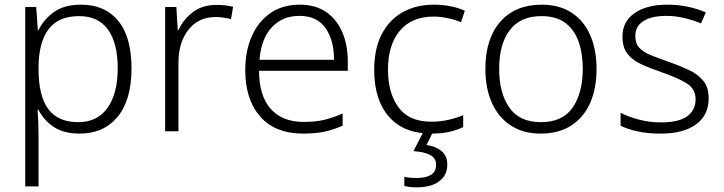

<svg xmlns="http://www.w3.org/2000/svg" viewBox="-20 -562 3100 822"><path d="M327 -542Q429 -542 486 -473Q543 -404 543 -269Q543 -134 483.5 -62Q424 10 321 10Q251 10 208 -20Q165 -50 145 -92H141Q143 -67 144 -37.5Q145 -8 145 17V236H88V-532H135L142 -433H145Q165 -476 209 -509Q253 -542 327 -542ZM319 -493Q230 -493 188 -437Q146 -381 145 -276V-266Q145 -152 186.5 -95.5Q228 -39 315 -39Q397 -39 440.5 -100.5Q484 -162 484 -270Q484 -377 442.5 -435Q401 -493 319 -493Z M906 -541Q945 -541 978 -533L969 -480Q937 -489 903 -489Q830 -489 787 -435Q744 -381 744 -292V0H687V-532H735L741 -433H744Q764 -478 805 -509.5Q846 -541 906 -541Z M1263 -542Q1331 -542 1376.5 -510.5Q1422 -479 1445.5 -424Q1469 -369 1469 -298V-259H1089Q1089 -153 1138.5 -96.5Q1188 -40 1280 -40Q1329 -40 1366 -48.5Q1403 -57 1447 -76V-24Q1407 -6 1368 2Q1329 10 1278 10Q1158 10 1094 -63Q1030 -136 1030 -262Q1030 -343 1057.5 -406Q1085 -469 1137 -505.5Q1189 -542 1263 -542ZM1262 -494Q1189 -494 1143.5 -445Q1098 -396 1091 -306H1410Q1410 -390 1373.5 -442Q1337 -494 1262 -494Z M1826 10Q1709 10 1645.5 -62Q1582 -134 1582 -263Q1582 -353 1614 -415Q1646 -477 1703.5 -509.5Q1761 -542 1838 -542Q1876 -542 1910 -535Q1944 -528 1970 -516L1954 -467Q1927 -478 1896 -484.5Q1865 -491 1837 -491Q1742 -491 1691.5 -430Q1641 -369 1641 -264Q1641 -164 1686 -102.5Q1731 -41 1826 -41Q1865 -41 1900 -49Q1935 -57 1963 -69V-18Q1937 -5 1903.5 2.5Q1870 10 1826 10ZM1895 142Q1895 188 1860.5 214Q1826 240 1765 240Q1731 240 1711 234V195Q1731 200 1766 200Q1803 200 1825 186.5Q1847 173 1847 143Q1847 115 1821.5 101.5Q1796 88 1750 85L1794 0H1835L1806 59Q1845 64 1870 84.5Q1895 105 1895 142Z M2534 -267Q2534 -183 2506.5 -121Q2479 -59 2425.5 -24.5Q2372 10 2295 10Q2221 10 2168 -24Q2115 -58 2086.5 -120.5Q2058 -183 2058 -267Q2058 -396 2122 -469Q2186 -542 2299 -542Q2375 -542 2427.5 -507.5Q2480 -473 2507 -411Q2534 -349 2534 -267ZM2117 -267Q2117 -164 2160.5 -101.5Q2204 -39 2296 -39Q2389 -39 2432 -102Q2475 -165 2475 -267Q2475 -333 2457 -384Q2439 -435 2400 -464Q2361 -493 2298 -493Q2208 -493 2162.5 -433Q2117 -373 2117 -267Z M3014 -141Q3014 -69 2960 -29.5Q2906 10 2808 10Q2752 10 2709 0.5Q2666 -9 2637 -24V-79Q2672 -61 2717 -49.5Q2762 -38 2809 -38Q2887 -38 2922.5 -64.5Q2958 -91 2958 -137Q2958 -181 2921 -204.5Q2884 -228 2812 -253Q2762 -270 2724.5 -287.5Q2687 -305 2666 -332Q2645 -359 2645 -406Q2645 -470 2697 -506Q2749 -542 2836 -542Q2884 -542 2925.5 -533Q2967 -524 3002 -509L2981 -462Q2950 -475 2911 -484.5Q2872 -494 2833 -494Q2770 -494 2735 -472Q2700 -450 2700 -408Q2700 -376 2717 -357.5Q2734 -339 2766 -326Q2798 -313 2844 -297Q2892 -280 2930 -262Q2968 -244 2991 -216Q3014 -188 3014 -141Z"/></svg>

Font: Noto Sans Lao UI Light
Style: Regular
Weight: 300
Designer: Monotype Design Team
Foundry: Monotype Imaging Inc.
Version: Version 2.000; ttfautohint (v1.8.4.7-5d5b)